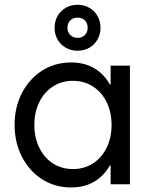

<svg xmlns="http://www.w3.org/2000/svg" viewBox="-20 -783 638 816"><path d="M282.2 13.7Q213.9 13.7 159.2 -21Q104.5 -55.7 73.2 -116.7Q42 -177.7 42 -252Q42 -327.1 73.2 -387.7Q104.5 -448.2 159.2 -482.9Q213.9 -517.6 282.2 -517.6Q345.7 -517.6 391.1 -486.3Q436.5 -455.1 460.4 -395.5Q484.4 -335.9 484.4 -252L434.6 -424.8H496.1V-79.1H434.6L484.4 -252Q484.4 -168 460.4 -108.4Q436.5 -48.8 391.1 -17.6Q345.7 13.7 282.2 13.7ZM454.1 -252Q454.1 -306.6 433.1 -349.1Q412.1 -391.6 375 -415.5Q337.9 -439.5 290 -439.5Q242.2 -439.5 205.1 -415.5Q168 -391.6 147 -349.1Q126 -306.6 126 -252Q126 -198.2 147 -155.3Q168 -112.3 205.1 -88.4Q242.2 -64.5 290 -64.5Q337.9 -64.5 375 -88.4Q412.1 -112.3 433.1 -154.8Q454.1 -197.3 454.1 -252ZM450.2 0V-101.6L471.7 -252L450.2 -385.7V-503.9H532.2V0ZM352.5 -665Q352.5 -684.6 340.8 -696.3Q329.1 -708 309.6 -708Q291 -708 278.8 -696.3Q266.6 -684.6 266.6 -665Q266.6 -646.5 278.8 -634.3Q291 -622.1 309.6 -622.1Q329.1 -622.1 340.8 -634.3Q352.5 -646.5 352.5 -665ZM211.9 -665Q211.9 -692.4 224.6 -714.8Q237.3 -737.3 259.8 -750Q282.2 -762.7 309.6 -762.7Q336.9 -762.7 359.4 -750Q381.8 -737.3 394.5 -714.8Q407.2 -692.4 407.2 -665Q407.2 -637.7 394.5 -615.2Q381.8 -592.8 359.4 -580.1Q336.9 -567.4 309.6 -567.4Q282.2 -567.4 259.8 -580.1Q237.3 -592.8 224.6 -615.2Q211.9 -637.7 211.9 -665Z"/></svg>

Font: Wanted Sans Std Variable
Style: Regular
Weight: 400
Designer: Original Design by Kil Hyung-jin and Kang Hanbin, Wanted Lab, Inc;
Foundry: Wanted Lab, Inc.
Version: Version 1.003;Glyphs 3.2 (3227)